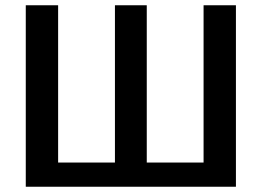

<svg xmlns="http://www.w3.org/2000/svg" viewBox="-20 -710 995 730"><path d="M877 -690V0H754V-690ZM201 -690V0H78V-690ZM786 -92V0H192V-92ZM538 -690V0H417V-690Z"/></svg>

Font: Exo 2 SemiBold
Style: Regular
Weight: 600
Designer: Natanael Gama
Foundry: Natanael Gama
Version: Version 2.010